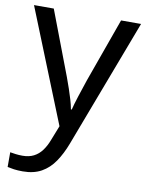

<svg xmlns="http://www.w3.org/2000/svg" viewBox="-87 -598 683 899"><g transform="rotate(10 255.0 -148.0)"><path d="M1 -536H95L211 -231Q221 -204 229.5 -179Q238 -154 245 -130.5Q252 -107 256 -85H260Q266 -110 279 -150.5Q292 -191 306 -232L415 -536H510L279 74Q260 124 234.5 161.5Q209 199 172.5 219.5Q136 240 84 240Q60 240 42 237.5Q24 235 11 232V162Q22 164 37.5 166Q53 168 70 168Q101 168 123.5 156.5Q146 145 162 123.5Q178 102 189 73L217 2Z"/></g></svg>

Font: utamil85
Style: Book
Weight: 400
Designer: Jelle Bosma - Monotype Design Team
Foundry: Monotype Imaging Inc.
Version: Version 2.003